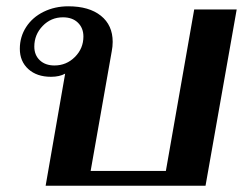

<svg xmlns="http://www.w3.org/2000/svg" viewBox="-20 -590 776 610"><path d="M187 -356Q169 -346 142 -346Q97 -346 70 -370.5Q43 -395 43 -435Q43 -473 63 -504Q83 -535 118.5 -552.5Q154 -570 197 -570Q263 -570 300.5 -540Q338 -510 338 -457Q338 -442 335 -427L268 -47H507L597 -560H732L633 0H125ZM245 -474Q245 -501 227.5 -518Q210 -535 180 -535Q142 -535 115.5 -507.5Q89 -480 89 -442Q89 -415 106.5 -398.5Q124 -382 153 -382Q191 -382 218 -409Q245 -436 245 -474Z"/></svg>

Font: Fahkwang SemiBold
Style: Italic
Weight: 600
Italic angle: -10°
Version: Version 1.000; ttfautohint (v1.6)